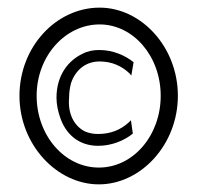

<svg xmlns="http://www.w3.org/2000/svg" viewBox="-20 -482 521 503"><path d="M31 -231C31 -103 129 1 239 1C349 1 446 -103 446 -231C446 -359 350 -462 241 -462C127 -462 31 -359 31 -231ZM76 -231C76 -335 151 -418 241 -418C329 -418 401 -335 401 -231C401 -127 329 -43 239 -43C149 -43 76 -127 76 -231ZM128 -226C128 -208 132 -191 137 -176C151 -132 185 -100 237 -100C273 -100 306 -114 328 -132L323 -167L317 -161C296 -142 270 -131 237 -131C225 -131 214 -133 204 -137C176 -150 157 -182 161 -226C161 -240 163 -252 166 -264C177 -297 203 -321 241 -321C273 -321 299 -309 319 -290L324 -284L330 -319C309 -336 277 -351 240 -351C224 -351 209 -348 196 -341C160 -324 128 -286 128 -226Z"/></svg>

Font: Charger Sport
Style: LitNrw
Weight: 300
Designer: Jasper
Foundry: Cannot Into Space Fonts
Version: Version 1.1